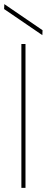

<svg xmlns="http://www.w3.org/2000/svg" viewBox="-28 -914 227 934"><path d="M76 0V-700H96V0ZM178 -743 -8 -870 -7 -894 179 -767Z"/></svg>

Font: DM Sans 20pt Thin
Style: Regular
Weight: 250
Version: Version 4.004;gftools[0.9.30]